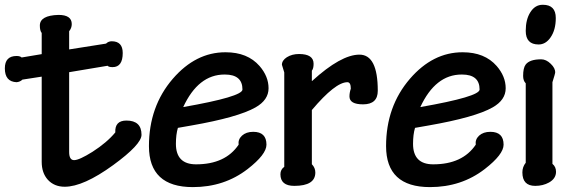

<svg xmlns="http://www.w3.org/2000/svg" viewBox="-97 -768 2371 796"><path d="M75.9 -631.3Q68.2 -640.5 68.2 -662.1Q68.2 -704.1 145.6 -706.2Q200.5 -706.2 200.5 -668.2Q200.5 -651.8 189.7 -638.5V-563.1L342.6 -587.2Q352.3 -596.9 366.2 -596.9Q411.8 -596.9 411.8 -548.2Q411.8 -489.7 369.7 -489.7Q353.3 -489.7 349.2 -495.4L189.7 -468.7V-137.9Q189.7 -104.1 210.3 -104.1Q231.3 -104.1 286.2 -138.5Q346.2 -176.9 381 -219Q378.5 -268.2 427.2 -268.2Q489.7 -268.2 489.7 -209.2Q489.7 -169.2 372.3 -83.6Q248.7 6.2 171.3 6.2Q127.7 6.2 101 -23.1Q75.9 -51.3 75.9 -96.9V-450.3L-4.1 -437.9Q-13.3 -428.7 -28.2 -427.2Q-76.9 -429.2 -76.9 -484.6Q-76.9 -535.9 -28.2 -535.9Q-13.8 -535.9 -7.2 -529.7L75.9 -543.6Z M838.5 -551.3Q929.2 -551.3 979 -494.4Q1016.4 -451.3 1016.4 -402.1Q1016.4 -353.3 962.1 -322.6Q889.7 -281.5 696.4 -247.7L640.5 -237.9Q632.3 -210.3 632.3 -171.8Q632.3 -86.7 715.9 -86.7Q837.4 -86.7 892.3 -168.2Q889.2 -189.7 906.2 -205.6Q923.6 -221.5 952.8 -221.5Q1007.7 -221.5 1007.7 -168.2Q1007.7 -127.7 929.7 -67.2Q832.8 7.7 702.6 7.7Q520.5 7.7 520.5 -162.1Q520.5 -326.7 619.5 -441.5Q714.4 -551.3 837.4 -551.3ZM833.8 -459Q725.1 -459 662.6 -324.1Q908.2 -367.2 908.2 -396.9Q908.2 -459 835.4 -459Z M1081.5 -467.7 1071.8 -499.5Q1071.8 -517.4 1092.3 -530.8Q1113.8 -544.1 1142.6 -544.1Q1203.1 -544.1 1203.1 -503.6Q1203.1 -483.6 1195.9 -474.9V-432.3H1196.9Q1316.9 -541.5 1393.3 -541.5Q1469.2 -541.5 1469.2 -391.8Q1469.2 -335.4 1408.2 -335.4Q1351.8 -335.4 1351.8 -368.2Q1351.8 -383.6 1357.4 -400.5Q1357.4 -427.2 1343.1 -427.2Q1293.3 -427.2 1195.9 -311.8V-87.2Q1210.3 -72.3 1210.3 -52.8Q1210.3 2.6 1123.1 2.6Q1065.6 2.6 1065.6 -45.6Q1065.6 -65.1 1081.5 -76.4Z M1821.5 -551.3Q1912.3 -551.3 1962.1 -494.4Q1999.5 -451.3 1999.5 -402.1Q1999.5 -353.3 1945.1 -322.6Q1872.8 -281.5 1679.5 -247.7L1623.6 -237.9Q1615.4 -210.3 1615.4 -171.8Q1615.4 -86.7 1699 -86.7Q1820.5 -86.7 1875.4 -168.2Q1872.3 -189.7 1889.2 -205.6Q1906.7 -221.5 1935.9 -221.5Q1990.8 -221.5 1990.8 -168.2Q1990.8 -127.7 1912.8 -67.2Q1815.9 7.7 1685.6 7.7Q1503.6 7.7 1503.6 -162.1Q1503.6 -326.7 1602.6 -441.5Q1697.4 -551.3 1820.5 -551.3ZM1816.9 -459Q1708.2 -459 1645.6 -324.1Q1891.3 -367.2 1891.3 -396.9Q1891.3 -459 1818.5 -459Z M2153.8 -748.2Q2207.2 -748.2 2207.2 -693.3Q2207.2 -643.6 2185.1 -612.3Q2165.1 -583.6 2135.9 -583.6Q2082.6 -583.6 2082.6 -640Q2082.6 -687.2 2101.5 -716.9Q2121 -748.2 2152.8 -748.2ZM2204.6 -466.2Q2204.6 -463.1 2193.3 -427.2V-88.7Q2208.2 -76.4 2208.2 -55.9Q2208.2 -27.7 2179 -11.3Q2153.8 2.6 2122.1 2.6Q2068.7 2.6 2068.7 -53.3Q2068.7 -75.9 2082.6 -93.3V-422.6Q2071.8 -433.3 2071.8 -453.3Q2071.8 -486.2 2082.1 -500Q2098.5 -522.1 2146.7 -522.1Q2167.2 -522.1 2186.2 -503.6Q2205.6 -485.1 2204.6 -467.2Z"/></svg>

Font: Myanmar Handwriting
Style: Regular
Weight: 400
Designer: Khon Soe Zaw Thu
Foundry: PaOh Unicode khonsoezawthu@gmail.com and @hotmail.com
Version: Version 1.30 November 9, 2016